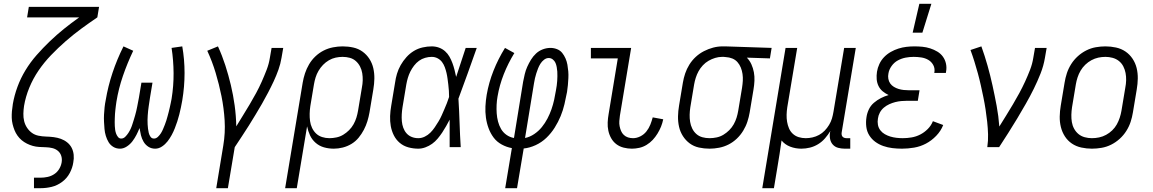

<svg xmlns="http://www.w3.org/2000/svg" viewBox="-20 -771 6040 1006"><path d="M158 215V160H193Q211 160 229.5 156Q248 152 264 141.5Q280 131 290 114.5Q300 98 303 80Q306 62 301 46Q296 30 283.5 19.5Q271 9 254.5 5Q238 1 220.5 0.5Q203 0 185.5 -1Q168 -2 152 -6.5Q136 -11 121 -18.5Q106 -26 93.5 -36.5Q81 -47 71.5 -60.5Q62 -74 56 -89Q50 -104 46 -120.5Q42 -137 41.5 -154Q41 -171 42.5 -188.5Q44 -206 47 -224V-225Q55 -271 71.5 -316Q88 -361 113.5 -403Q139 -445 172 -482.5Q205 -520 241 -554.5Q277 -589 315.5 -620Q354 -651 395 -680H122L131 -735H499L490 -680Q447 -651 405 -620Q363 -589 323.5 -554.5Q284 -520 247.5 -482Q211 -444 182 -401.5Q153 -359 133.5 -311.5Q114 -264 106 -216Q103 -196 102.5 -175.5Q102 -155 106.5 -136.5Q111 -118 121.5 -102Q132 -86 147 -75Q162 -64 181.5 -60Q201 -56 221 -55.5Q241 -55 261 -52.5Q281 -50 299 -43.5Q317 -37 332 -25Q347 -13 355.5 3.5Q364 20 366 40Q368 60 364 80Q360 108 345.5 135.5Q331 163 305.5 182Q280 201 251 208Q222 215 193 215Z M609 8Q589 8 573.5 -1.5Q558 -11 549 -26Q540 -41 534.5 -59Q529 -77 527.5 -95.5Q526 -114 525 -132.5Q524 -151 525 -170.5Q526 -190 528 -209Q530 -228 534 -247Q546 -319 569.5 -389.5Q593 -460 627 -528L678 -505Q647 -440 624 -373Q601 -306 590 -238Q588 -227 587 -216.5Q586 -206 584.5 -195.5Q583 -185 582.5 -174Q582 -163 581.5 -152.5Q581 -142 581 -131.5Q581 -121 581.5 -110.5Q582 -100 583.5 -90Q585 -80 588.5 -70.5Q592 -61 598.5 -53Q605 -45 615 -45Q627 -45 636.5 -54.5Q646 -64 653 -75Q660 -86 665 -97Q670 -108 673.5 -119.5Q677 -131 681 -143Q685 -155 688 -166.5Q691 -178 694 -189.5Q697 -201 699 -213Q701 -225 703.5 -236.5Q706 -248 708 -260L721 -338H779L766 -260Q764 -248 762.5 -236.5Q761 -225 759 -213Q757 -201 756 -189.5Q755 -178 754 -166Q753 -154 753 -142.5Q753 -131 753.5 -119.5Q754 -108 755.5 -96.5Q757 -85 759.5 -74.5Q762 -64 768.5 -54.5Q775 -45 787 -45Q798 -45 807.5 -54Q817 -63 823.5 -73.5Q830 -84 834.5 -95Q839 -106 843.5 -117Q848 -128 851.5 -139.5Q855 -151 858 -162Q861 -173 864 -184.5Q867 -196 869.5 -207.5Q872 -219 874.5 -230.5Q877 -242 879 -253Q890 -321 889.5 -388Q889 -455 879 -520L935 -528Q947 -460 947 -388.5Q947 -317 935 -245Q932 -227 928 -208.5Q924 -190 919.5 -171.5Q915 -153 909 -135Q903 -117 896 -99Q889 -81 879.5 -63.5Q870 -46 858 -30.5Q846 -15 829 -3.5Q812 8 793 8Q773 8 757.5 -2Q742 -12 732.5 -28Q723 -44 718.5 -62.5Q714 -81 711 -100Q704 -82 695 -64.5Q686 -47 674 -31Q662 -15 644.5 -3.5Q627 8 609 8Z M1113 215 1150 -9Q1161 -75 1157 -140Q1153 -205 1140.5 -267Q1128 -329 1110 -389Q1092 -449 1066 -505L1122 -528Q1144 -480 1160.5 -429Q1177 -378 1189.5 -325.5Q1202 -273 1209.5 -218.5Q1217 -164 1218 -109Q1235 -137 1253 -166Q1271 -195 1288.5 -224.5Q1306 -254 1322 -283.5Q1338 -313 1351.5 -343.5Q1365 -374 1377 -405Q1389 -436 1394 -468L1403 -520H1464L1455 -468Q1450 -437 1439 -406Q1428 -375 1414 -345Q1400 -315 1384.5 -285.5Q1369 -256 1352.5 -227Q1336 -198 1318.5 -169.5Q1301 -141 1283.5 -112.5Q1266 -84 1247 -56Q1228 -28 1210 0L1174 215Z M1474 215 1566 -338Q1570 -362 1578 -386.5Q1586 -411 1599.5 -434Q1613 -457 1632.5 -475.5Q1652 -494 1675.5 -506Q1699 -518 1725 -523Q1751 -528 1775 -528Q1804 -528 1831 -522Q1858 -516 1879.5 -500.5Q1901 -485 1915.5 -462.5Q1930 -440 1936 -413.5Q1942 -387 1941.5 -359Q1941 -331 1936 -302L1916 -182Q1912 -159 1905 -136Q1898 -113 1886.5 -91Q1875 -69 1859 -49.5Q1843 -30 1821.5 -17Q1800 -4 1776 2Q1752 8 1729 8Q1702 8 1677.5 1Q1653 -6 1634 -22.5Q1615 -39 1604.5 -61.5Q1594 -84 1589 -109L1535 215ZM1706 -47Q1724 -47 1743 -51Q1762 -55 1778.5 -65Q1795 -75 1809 -89Q1823 -103 1832.5 -120Q1842 -137 1847.5 -155Q1853 -173 1856 -191L1876 -311Q1880 -331 1880.5 -350Q1881 -369 1878 -387.5Q1875 -406 1866.5 -422.5Q1858 -439 1844.5 -451Q1831 -463 1813 -468Q1795 -473 1775 -473Q1757 -473 1738.5 -469Q1720 -465 1703 -455Q1686 -445 1672.5 -431Q1659 -417 1649 -400Q1639 -383 1633.5 -365Q1628 -347 1625 -329L1606 -215Q1603 -195 1602.5 -175.5Q1602 -156 1604.5 -137Q1607 -118 1615 -101Q1623 -84 1636 -71.5Q1649 -59 1667.5 -53Q1686 -47 1706 -47Z M2172 8Q2145 8 2119.5 1Q2094 -6 2074.5 -22.5Q2055 -39 2043.5 -62Q2032 -85 2027.5 -110.5Q2023 -136 2024 -163Q2025 -190 2030 -218L2050 -338Q2053 -361 2060 -384.5Q2067 -408 2079.5 -430Q2092 -452 2109.5 -471.5Q2127 -491 2148.5 -504Q2170 -517 2194.5 -522.5Q2219 -528 2242 -528Q2262 -528 2280 -521.5Q2298 -515 2312 -502.5Q2326 -490 2335 -474Q2344 -458 2350.5 -440.5Q2357 -423 2361.5 -405Q2366 -387 2370 -368Q2382 -406 2395 -444Q2408 -482 2420 -520H2478Q2454 -453 2430.5 -386.5Q2407 -320 2382 -254Q2386 -191 2388 -127Q2390 -63 2394 0H2336Q2336 -36 2336 -72Q2336 -108 2336 -144Q2327 -127 2317.5 -110Q2308 -93 2297 -76.5Q2286 -60 2273 -44.5Q2260 -29 2244 -17.5Q2228 -6 2209 1Q2190 8 2172 8ZM2172 -47Q2189 -47 2205.5 -55Q2222 -63 2235 -76Q2248 -89 2258 -104Q2268 -119 2277.5 -134.5Q2287 -150 2294 -166Q2301 -182 2308 -198Q2315 -214 2321.5 -230.5Q2328 -247 2333 -263Q2333 -279 2332 -295Q2331 -311 2329 -327Q2327 -343 2325 -358.5Q2323 -374 2319.5 -389Q2316 -404 2310.5 -419Q2305 -434 2296 -446Q2287 -458 2273 -465.5Q2259 -473 2242 -473Q2225 -473 2207.5 -468Q2190 -463 2175.5 -452.5Q2161 -442 2149.5 -427Q2138 -412 2130 -396Q2122 -380 2117 -363Q2112 -346 2109 -329L2089 -209Q2086 -190 2085 -172Q2084 -154 2085.5 -136Q2087 -118 2093 -101.5Q2099 -85 2110 -72.5Q2121 -60 2137 -53.5Q2153 -47 2172 -47Z M2627 215 2662 5Q2634 0 2608.5 -14Q2583 -28 2566.5 -50Q2550 -72 2540 -99Q2530 -126 2526 -155Q2522 -184 2523.5 -214Q2525 -244 2530 -274Q2541 -338 2565.5 -400Q2590 -462 2626 -520L2675 -493Q2642 -439 2619.5 -382Q2597 -325 2587 -266Q2583 -244 2582 -221.5Q2581 -199 2582.5 -177Q2584 -155 2589.5 -134Q2595 -113 2605.5 -95Q2616 -77 2633.5 -64.5Q2651 -52 2673 -48L2721 -343Q2725 -363 2729.5 -382.5Q2734 -402 2742.5 -421Q2751 -440 2762 -458Q2773 -476 2788.5 -490.5Q2804 -505 2824 -512.5Q2844 -520 2864 -520Q2882 -520 2898.5 -513.5Q2915 -507 2925.5 -494Q2936 -481 2943 -465Q2950 -449 2953 -432Q2956 -415 2957.5 -397.5Q2959 -380 2958 -361.5Q2957 -343 2955.5 -325Q2954 -307 2951 -289Q2945 -257 2937.5 -225Q2930 -193 2917.5 -162.5Q2905 -132 2886.5 -102.5Q2868 -73 2843 -49Q2818 -25 2786.5 -10.5Q2755 4 2724 7L2689 215ZM2731 -48Q2756 -53 2779 -68.5Q2802 -84 2819 -105Q2836 -126 2848.5 -150Q2861 -174 2869.5 -198.5Q2878 -223 2883.5 -248Q2889 -273 2893 -298Q2895 -310 2897 -322.5Q2899 -335 2899.5 -347Q2900 -359 2900.5 -371.5Q2901 -384 2900 -396Q2899 -408 2897 -419.5Q2895 -431 2890.5 -441.5Q2886 -452 2876.5 -459.5Q2867 -467 2855 -467Q2842 -467 2830.5 -458Q2819 -449 2811.5 -437Q2804 -425 2799 -412Q2794 -399 2790 -386.5Q2786 -374 2783 -361Q2780 -348 2778 -335Z M3291 8Q3269 8 3247.5 2.5Q3226 -3 3209.5 -15.5Q3193 -28 3182.5 -46.5Q3172 -65 3167.5 -86Q3163 -107 3164 -129.5Q3165 -152 3169 -174L3217 -465H3076V-520H3287L3228 -165Q3226 -151 3225 -137Q3224 -123 3226.5 -110Q3229 -97 3234 -85Q3239 -73 3248.5 -64Q3258 -55 3270.5 -51Q3283 -47 3297 -47Q3316 -47 3335 -56.5Q3354 -66 3367 -82.5Q3380 -99 3387.5 -118Q3395 -137 3400 -156L3455 -146Q3451 -126 3443.5 -107.5Q3436 -89 3425 -71Q3414 -53 3400 -38Q3386 -23 3368 -12Q3350 -1 3330 3.5Q3310 8 3291 8Z M3698 8Q3669 8 3642 2Q3615 -4 3594 -19.5Q3573 -35 3558.5 -57.5Q3544 -80 3538 -106.5Q3532 -133 3532.5 -161Q3533 -189 3538 -218L3558 -338Q3562 -362 3570 -386Q3578 -410 3592 -432.5Q3606 -455 3625.5 -473Q3645 -491 3668.5 -503Q3692 -515 3716.5 -521.5Q3741 -528 3766 -528H3781L4023 -520L4014 -465L3893 -469Q3908 -454 3917 -434Q3926 -414 3930 -392.5Q3934 -371 3933 -348Q3932 -325 3928 -302L3908 -182Q3904 -158 3896 -133.5Q3888 -109 3874 -86Q3860 -63 3840.5 -44.5Q3821 -26 3797.5 -14Q3774 -2 3748 3Q3722 8 3698 8ZM3698 -47Q3716 -47 3735 -51Q3754 -55 3770.5 -65Q3787 -75 3801 -89Q3815 -103 3824.5 -120Q3834 -137 3839.5 -155Q3845 -173 3848 -191L3868 -311Q3871 -330 3872 -348Q3873 -366 3870.5 -383.5Q3868 -401 3861.5 -417Q3855 -433 3844 -445.5Q3833 -458 3817 -464.5Q3801 -471 3782 -472L3772 -473H3763Q3745 -473 3727 -467.5Q3709 -462 3692.5 -452.5Q3676 -443 3662.5 -428.5Q3649 -414 3640 -397.5Q3631 -381 3625.5 -363.5Q3620 -346 3617 -329L3597 -209Q3594 -189 3593.5 -170Q3593 -151 3596 -132.5Q3599 -114 3607 -97.5Q3615 -81 3628.5 -69Q3642 -57 3660 -52Q3678 -47 3698 -47Z M3974 215 4096 -520H4157L4105 -209Q4102 -189 4101.5 -170Q4101 -151 4104 -133Q4107 -115 4114 -98.5Q4121 -82 4134 -70Q4147 -58 4164.5 -52.5Q4182 -47 4202 -47Q4219 -47 4237 -51Q4255 -55 4271.5 -64Q4288 -73 4301 -86.5Q4314 -100 4324 -116.5Q4334 -133 4339 -150Q4344 -167 4347 -185L4403 -520H4464L4390 -77Q4389 -71 4390 -65Q4391 -59 4394.5 -55Q4398 -51 4403.5 -49Q4409 -47 4415 -47H4435V8H4406Q4388 8 4371.5 3.5Q4355 -1 4344 -13Q4333 -25 4329.5 -42Q4326 -59 4329 -77L4331 -85Q4319 -65 4303 -46.5Q4287 -28 4266.5 -15.5Q4246 -3 4223.5 2.5Q4201 8 4179 8Q4148 8 4120.5 -2.5Q4093 -13 4075 -35Q4070 1 4064.5 36.5Q4059 72 4053 107L4035 215Z M4706 8Q4680 8 4655.5 5Q4631 2 4608 -6Q4585 -14 4566 -28Q4547 -42 4534.5 -62Q4522 -82 4519 -107Q4516 -132 4520 -157Q4523 -178 4532.5 -198Q4542 -218 4559 -232.5Q4576 -247 4595.5 -257Q4615 -267 4636 -273Q4619 -281 4605 -292.5Q4591 -304 4583 -320.5Q4575 -337 4573.5 -356Q4572 -375 4575 -395Q4578 -415 4587.5 -435.5Q4597 -456 4612.5 -472Q4628 -488 4647.5 -499Q4667 -510 4687.5 -516.5Q4708 -523 4729 -525.5Q4750 -528 4771 -528Q4792 -528 4813 -526Q4834 -524 4854 -517.5Q4874 -511 4891.5 -500.5Q4909 -490 4920.5 -474Q4932 -458 4936.5 -437.5Q4941 -417 4937 -396L4936 -389H4875L4876 -393Q4879 -414 4869.5 -431Q4860 -448 4843.5 -457.5Q4827 -467 4807 -470Q4787 -473 4767 -473Q4746 -473 4725 -469Q4704 -465 4684.5 -454.5Q4665 -444 4651.5 -425Q4638 -406 4635 -386Q4632 -372 4634.5 -358Q4637 -344 4644.5 -333.5Q4652 -323 4663.5 -316Q4675 -309 4688 -305Q4701 -301 4715 -299.5Q4729 -298 4743 -298H4798L4789 -243H4734Q4718 -243 4702 -241.5Q4686 -240 4670.5 -236Q4655 -232 4639.5 -225Q4624 -218 4611 -207Q4598 -196 4590 -181Q4582 -166 4580 -150Q4577 -133 4580 -117Q4583 -101 4592.5 -88.5Q4602 -76 4616 -68Q4630 -60 4645 -55.5Q4660 -51 4676.5 -49Q4693 -47 4710 -47Q4733 -47 4756.5 -51Q4780 -55 4801.5 -66Q4823 -77 4841 -95Q4859 -113 4868 -136L4922 -116Q4910 -85 4885.5 -59.5Q4861 -34 4831.5 -18.5Q4802 -3 4769.5 2.5Q4737 8 4706 8ZM4762 -600 4797 -751H4860L4813 -600Z M5153 0Q5158 -34 5157 -67Q5156 -100 5152.5 -132.5Q5149 -165 5144 -197.5Q5139 -230 5132.5 -261.5Q5126 -293 5119 -324.5Q5112 -356 5103.5 -387Q5095 -418 5085.5 -448.5Q5076 -479 5065 -509L5122 -528Q5140 -478 5154.5 -426.5Q5169 -375 5180.5 -322.5Q5192 -270 5202 -216.5Q5212 -163 5216 -108Q5234 -137 5252 -166Q5270 -195 5287.5 -224.5Q5305 -254 5321 -283.5Q5337 -313 5351 -343.5Q5365 -374 5377 -405Q5389 -436 5394 -468L5403 -520H5464L5455 -468Q5448 -426 5432 -385.5Q5416 -345 5396.5 -305.5Q5377 -266 5355 -227.5Q5333 -189 5310 -150.5Q5287 -112 5263 -74.5Q5239 -37 5215 0Z M5701 8Q5673 8 5645.5 2Q5618 -4 5596 -19Q5574 -34 5559.5 -56.5Q5545 -79 5538.5 -105.5Q5532 -132 5532.5 -160.5Q5533 -189 5538 -218L5558 -338Q5562 -363 5570 -387.5Q5578 -412 5592.5 -435Q5607 -458 5627.5 -476.5Q5648 -495 5672 -507Q5696 -519 5721.5 -523.5Q5747 -528 5772 -528Q5800 -528 5827.5 -522Q5855 -516 5877 -501Q5899 -486 5914 -463.5Q5929 -441 5935.5 -414.5Q5942 -388 5941.5 -359.5Q5941 -331 5936 -302L5916 -182Q5912 -157 5904 -132.5Q5896 -108 5881.5 -85Q5867 -62 5846.5 -43.5Q5826 -25 5802 -13Q5778 -1 5752 3.5Q5726 8 5701 8ZM5701 -47Q5720 -47 5739 -51Q5758 -55 5775.5 -64.5Q5793 -74 5807.5 -88Q5822 -102 5831.5 -119Q5841 -136 5847 -154.5Q5853 -173 5856 -191L5876 -311Q5880 -331 5880.5 -350.5Q5881 -370 5877.5 -388.5Q5874 -407 5865.5 -423.5Q5857 -440 5842.5 -451.5Q5828 -463 5809.5 -468Q5791 -473 5772 -473Q5753 -473 5734.5 -469Q5716 -465 5698.5 -455.5Q5681 -446 5666.5 -432Q5652 -418 5642 -401Q5632 -384 5626 -365.5Q5620 -347 5617 -329L5597 -209Q5594 -189 5593.5 -169.5Q5593 -150 5596 -131.5Q5599 -113 5608 -96.5Q5617 -80 5631 -68.5Q5645 -57 5663.5 -52Q5682 -47 5701 -47Z"/></svg>

Font: Iosevka Light
Style: Italic
Weight: 300
Italic angle: -9°
Monospace: yes
Designer: Belleve Invis
Foundry: Belleve Invis
Version: Version 32.5.0; ttfautohint (v1.8.4)